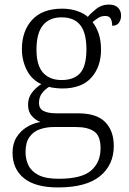

<svg xmlns="http://www.w3.org/2000/svg" viewBox="-20 -582 565 842"><path d="M234 240Q135 240 85 199.5Q35 159 35 88Q35 48 52.5 20Q70 -8 98 -25Q126 -42 157 -47Q136 -55 119.5 -73.5Q103 -92 103 -123Q103 -153 120 -175.5Q137 -198 161 -213Q118 -233 97 -275.5Q76 -318 76 -366Q76 -446 121 -495Q166 -544 253 -544Q289 -544 319 -533.5Q349 -523 365 -508Q378 -524 402 -543Q426 -562 457 -562Q485 -562 498 -548Q511 -534 511 -514Q511 -495 501.5 -482Q492 -469 472 -469Q472 -488 465.5 -500Q459 -512 442 -512Q425 -512 412.5 -504.5Q400 -497 386 -485Q402 -465 412.5 -435Q423 -405 423 -364Q423 -289 380.5 -241.5Q338 -194 253 -194Q241 -194 222.5 -196Q204 -198 195 -201Q177 -190 164 -173Q151 -156 151 -130Q151 -106 170.5 -95.5Q190 -85 230 -85H323Q404 -85 441.5 -46.5Q479 -8 479 58Q479 141 418.5 190.5Q358 240 234 240ZM250 -231Q305 -231 332 -262Q359 -293 359 -365Q359 -438 332 -472Q305 -506 250 -506Q197 -506 168.5 -471.5Q140 -437 140 -364Q140 -295 169 -263Q198 -231 250 -231ZM237 202Q338 202 379.5 166Q421 130 421 68Q421 14 393 -5.5Q365 -25 312 -25H217Q183 -25 154.5 -15Q126 -5 109 19Q92 43 92 85Q92 117 105 143.5Q118 170 149.5 186Q181 202 237 202Z"/></svg>

Font: Noto Serif Myanmar Light
Style: Regular
Weight: 300
Designer: Ben Mitchell and the Monotype Design Team
Foundry: Monotype Imaging Inc.
Version: Version 2.106; ttfautohint (v1.8.4.7-5d5b)